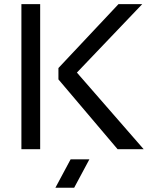

<svg xmlns="http://www.w3.org/2000/svg" viewBox="-20 -718 724 924"><path d="M173.3 -698.2V0H83V-698.2ZM664.6 -698.2 350.1 -368.7 671.4 0H545.9L261.2 -335.9V-390.6L550.3 -698.2ZM410.2 48.8 336.9 185.5H246.6L319.8 48.8Z"/></svg>

Font: Voltera
Style: Regular
Weight: 400
Designer: Bernd Montag
Version: Version 1.301